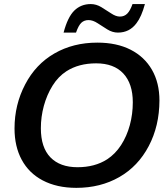

<svg xmlns="http://www.w3.org/2000/svg" viewBox="-20 -906 818 936"><path d="M454.6 -698.2Q548.8 -698.2 616.5 -663.8Q684.1 -629.4 720.7 -565.9Q757.3 -502.4 757.3 -415.5Q756.8 -292 705.1 -193.8Q653.3 -95.2 561.5 -42.7Q469.7 9.8 352.1 9.8Q256.8 9.8 187.5 -26.9Q121.1 -62 85.9 -127Q50.8 -191.9 50.8 -279.8Q50.8 -395.5 102.5 -494.1Q153.8 -592.8 245.4 -645.5Q336.9 -698.2 454.6 -698.2ZM448.7 -597.2Q363.8 -597.2 303.7 -558.6Q263.7 -532.7 236.1 -488.3Q208.5 -443.8 193.8 -390.1Q179.2 -336.4 179.2 -280.8Q179.2 -187 225.8 -138.9Q272.5 -90.8 357.9 -90.8Q442.4 -90.8 502.4 -129.4Q542 -155.3 570.1 -198.5Q598.1 -241.7 612.8 -295.7Q627.4 -349.6 627.4 -407.2Q627.4 -498 581.3 -547.6Q535.2 -597.2 448.7 -597.2ZM554.7 -747.1Q528.3 -747.1 503.4 -762.5Q478.5 -777.8 455.6 -793Q432.6 -808.1 411.6 -808.1Q390.6 -808.1 376.7 -795.2Q362.8 -782.2 350.6 -747.1H290Q310.1 -823.2 342.5 -854.7Q375 -886.2 422.4 -886.2Q449.2 -886.2 474.1 -871.1Q499 -856 522 -840.6Q544.9 -825.2 564.5 -825.2Q585.9 -825.2 600.3 -839.6Q614.7 -854 626 -886.2H686.5Q669.9 -824.7 645.5 -793Q628.4 -770 605.7 -758.5Q583 -747.1 554.7 -747.1Z"/></svg>

Font: Arimo SemiBold
Style: Italic
Weight: 600
Italic angle: -12°
Version: Version 1.33